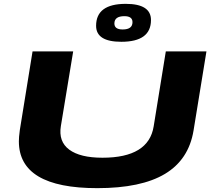

<svg xmlns="http://www.w3.org/2000/svg" viewBox="-20 -967 1105 997"><path d="M485 10Q78 10 78 -233Q78 -244 79 -257Q80 -270 83 -292L149 -700H360L296 -312Q283 -232 339.5 -190Q396 -148 512 -148Q752 -148 778 -311L841 -700H1052L985 -289Q960 -138 836.5 -64Q713 10 485 10ZM610 -750Q479 -750 479 -833Q479 -947 633 -947Q764 -947 764 -863Q764 -750 610 -750ZM617 -814Q668 -814 668 -852Q668 -883 626 -883Q574 -883 574 -845Q574 -814 617 -814Z"/></svg>

Font: Georama ExtraExtended
Style: Bold Italic
Weight: 700
Width: 8
Italic angle: -9°
Designer: Jean-Baptiste Levee
Foundry: Production Type
Version: Version 1.000